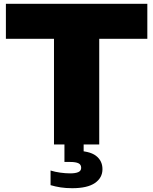

<svg xmlns="http://www.w3.org/2000/svg" viewBox="-20 -760 806 1010"><path d="M264 0V-556H11V-740H755V-556H502V0ZM360 230Q326.5 230 299 225.8Q271.5 221.5 246 214V137Q270 144.5 297.5 148.2Q325 152 349 152Q377.5 152 392.2 145.2Q407 138.5 407 123Q407 105.5 392.5 98.8Q378 92 350 92H319V-10H420V61L372 33Q450 33 484.5 59.2Q519 85.5 519 130Q519 175.5 479.2 202.8Q439.5 230 360 230Z"/></svg>

Font: Encode Sans SC Expanded Black
Style: Regular
Weight: 900
Width: 7
Designer: Multiple Designers
Foundry: Impallari Type
Version: Version 3.002